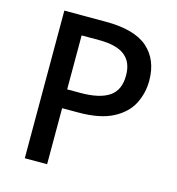

<svg xmlns="http://www.w3.org/2000/svg" viewBox="-106 -899 825 897"><g transform="rotate(15 306.0 -450.0)"><path d="M295 -807Q435 -807 499 -750.5Q563 -694 563 -593Q563 -533 536.5 -481Q510 -429 448 -396.5Q386 -364 280 -364H203V-93H95V-807ZM287 -716H203V-455H268Q359 -455 405.5 -486Q452 -517 452 -589Q452 -653 412 -684.5Q372 -716 287 -716Z"/></g></svg>

Font: Noto Sans Telugu UI Medium
Style: Regular
Weight: 500
Designer: Jelle Bosma - Monotype Design Team
Foundry: Monotype Imaging Inc.
Version: Version 2.005; ttfautohint (v1.8.4.7-5d5b)